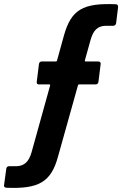

<svg xmlns="http://www.w3.org/2000/svg" viewBox="-43 -723 602 946"><path d="M272 -548 238 -425C238 -422 235 -420 232 -420H162C155 -420 150 -415 149 -408L138 -319C137 -312 141 -307 148 -307H201C204 -307 204 -305 204 -302L112 29C99 74 76 95 38 96H1C-6 96 -11 101 -12 108L-23 189C-24 196 -21 201 -13 202C150 209 209 173 243 48L341 -302C341 -305 344 -307 347 -307H429C435 -307 441 -312 442 -319L453 -408C454 -415 449 -420 442 -420H378C376 -420 375 -422 375 -425L404 -529C417 -572 436 -595 478 -596H515C522 -596 528 -601 529 -608L539 -689C539 -696 536 -701 529 -702C366 -709 308 -676 272 -548Z"/></svg>

Font: Barlow Semi Condensed
Style: Bold Italic
Weight: 700
Width: 4
Italic angle: -7°
Designer: Jeremy Tribby
Foundry: Tribby Type
Version: Version 1.422;hotconv 1.0.109;makeotfexe 2.5.65596